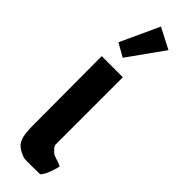

<svg xmlns="http://www.w3.org/2000/svg" viewBox="-367 -1131 1138 1138"><g transform="rotate(45 202.0 -562.0)"><path d="M70.8 -881.2 153.6 -834.1 313.5 -1058 183.2 -1125.2ZM59 -753H236V-191C236.2 -173 252.1 -161.8 268.9 -145C278.1 -135.7 336.8 -124 345 -113C345 -113 323.8 -21.3 295.1 0C211 0 172 4.3 153 -3C85.4 -28.9 65 -57.6 61.5 -148L61 -148V-166.5C60.9 -176.7 60.9 -187.5 61 -199V-200Z"/></g></svg>

Font: Hussar
Style: BdSuprExt
Weight: 700
Foundry: Cannot Into Space Fonts
Version: Version 2.00